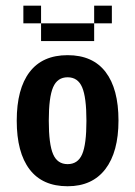

<svg xmlns="http://www.w3.org/2000/svg" viewBox="-20 -645 478 678"><path d="M218.8 12.7Q129.9 12.7 84.5 -46.9Q39.1 -106.4 39.1 -218.8Q39.1 -331.1 84.5 -390.6Q129.9 -450.2 218.8 -450.2Q307.6 -450.2 353 -390.6Q398.4 -331.1 398.4 -219.7Q398.4 -108.4 352.1 -47.9Q305.7 12.7 218.8 12.7ZM218.8 -65.4Q254.9 -65.4 270 -100.1Q285.2 -134.8 285.2 -218.3Q285.2 -301.8 270 -336.9Q254.9 -372.1 218.8 -372.1Q182.6 -372.1 167.5 -336.9Q152.3 -301.8 152.3 -218.8Q152.3 -135.7 167.5 -100.6Q182.6 -65.4 218.8 -65.4ZM187.5 -562.5V-500H125V-562.5ZM250 -562.5V-500H187.5V-562.5ZM312.5 -562.5V-500H250V-562.5ZM375 -625V-562.5H312.5V-625ZM125 -625V-562.5H62.5V-625Z"/></svg>

Font: Sudo Variable
Style: Regular
Weight: 400
Monospace: yes
Designer: Jens Kutilek
Foundry: Jens Kutilek
Version: Version 0.040